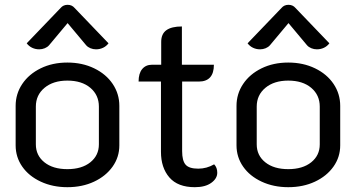

<svg xmlns="http://www.w3.org/2000/svg" viewBox="-20 -769 1479 798"><path d="M45 -165V-329Q45 -379 72.5 -420Q100 -461 149 -485Q198 -509 260 -509Q322 -509 371.5 -485Q421 -461 448.5 -420Q476 -379 476 -329V-165Q476 -116 448 -76.5Q420 -37 371 -14Q322 9 260 9Q199 9 149.5 -14Q100 -37 72.5 -76.5Q45 -116 45 -165ZM391 -169V-326Q391 -374 355.5 -404Q320 -434 260 -434Q201 -434 165 -404Q129 -374 129 -326V-169Q129 -123 164.5 -94.5Q200 -66 260 -66Q320 -66 355.5 -94.5Q391 -123 391 -169ZM143 -564Q127 -564 113.5 -570.5Q100 -577 91 -589L232 -736Q243 -749 261 -749Q279 -749 290 -736L431 -589Q422 -577 408.5 -570.5Q395 -564 379 -564Q367 -564 356 -568.5Q345 -573 338 -581L261 -673L184 -581Q177 -573 166 -568.5Q155 -564 143 -564Z M649 -138V-430H556Q556 -464 571 -482Q586 -500 612 -500H650V-595Q650 -628 671.5 -643.5Q693 -659 736 -659V-500H869Q869 -430 806 -430H737V-141Q737 -101 751.5 -84.5Q766 -68 804 -68Q839 -68 870 -86Q883 -73 883 -51Q883 -27 858 -9Q833 9 790 9Q719 9 684 -31.5Q649 -72 649 -138Z M963 -165V-329Q963 -379 990.5 -420Q1018 -461 1067 -485Q1116 -509 1178 -509Q1240 -509 1289.5 -485Q1339 -461 1366.5 -420Q1394 -379 1394 -329V-165Q1394 -116 1366 -76.5Q1338 -37 1289 -14Q1240 9 1178 9Q1117 9 1067.5 -14Q1018 -37 990.5 -76.5Q963 -116 963 -165ZM1309 -169V-326Q1309 -374 1273.5 -404Q1238 -434 1178 -434Q1119 -434 1083 -404Q1047 -374 1047 -326V-169Q1047 -123 1082.5 -94.5Q1118 -66 1178 -66Q1238 -66 1273.5 -94.5Q1309 -123 1309 -169ZM1061 -564Q1045 -564 1031.5 -570.5Q1018 -577 1009 -589L1150 -736Q1161 -749 1179 -749Q1197 -749 1208 -736L1349 -589Q1340 -577 1326.5 -570.5Q1313 -564 1297 -564Q1285 -564 1274 -568.5Q1263 -573 1256 -581L1179 -673L1102 -581Q1095 -573 1084 -568.5Q1073 -564 1061 -564Z"/></svg>

Font: K2D
Style: Regular
Weight: 400
Version: Version 1.000; ttfautohint (v1.6)